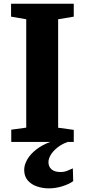

<svg xmlns="http://www.w3.org/2000/svg" viewBox="-20 -763 456 1032"><path d="M121 -77V-659.5L39.5 -673.5V-743H376.5V-673.5L292.5 -659.5V-76.5L376.5 -65V0H40.5V-66ZM241.5 249.5Q210.5 249.5 180 239.5Q149.5 229.5 129.8 207.5Q110 185.5 110 150Q110 123 126.5 94.2Q143 65.5 175 40.5Q207 15.5 252.5 -1L288.5 -5L346 -1Q311.5 11.5 288 30.5Q264.5 49.5 252.5 70Q240.5 90.5 240.5 108.5Q240.5 133 257 147.2Q273.5 161.5 304.5 161.5Q326.5 161.5 341.2 155Q356 148.5 371.5 142L373.5 210.5Q353 226 316.2 237.8Q279.5 249.5 241.5 249.5Z"/></svg>

Font: Merriweather Light 18pt Black
Style: Regular
Weight: 900
Version: Version 2.100